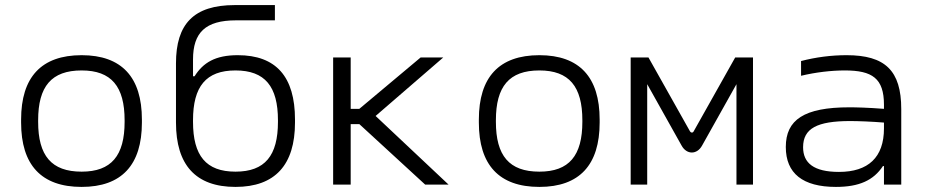

<svg xmlns="http://www.w3.org/2000/svg" viewBox="-20 -726 3640 755"><path d="M63 -256V-244C63 -78 142 9 301 9C459 9 538 -78 538 -244V-256C538 -422 459 -509 301 -509C142 -509 63 -422 63 -256ZM130 -247V-253C130 -386 182 -449 301 -449C418 -449 470 -386 470 -253V-247C470 -114 418 -51 301 -51C182 -51 130 -114 130 -247Z M1140 -244V-256C1140 -424 1066 -509 915 -509C827 -509 779 -480 745 -426H739V-492C739 -598 788 -646 908 -646H1061V-706H903C741 -706 672 -631 672 -477V-244C672 -78 749 9 906 9C1062 9 1140 -78 1140 -244ZM739 -247V-253C739 -386 790 -449 906 -449C1022 -449 1073 -386 1073 -253V-247C1073 -114 1022 -51 906 -51C790 -51 739 -114 739 -247Z M1290 -500V0H1359V-238H1393L1652 0H1744L1457 -270L1723 -500H1634L1393 -298H1359V-500Z M1863 -256V-244C1863 -78 1942 9 2101 9C2259 9 2338 -78 2338 -244V-256C2338 -422 2259 -509 2101 -509C1942 -509 1863 -422 1863 -256ZM1930 -247V-253C1930 -386 1982 -449 2101 -449C2218 -449 2270 -386 2270 -253V-247C2270 -114 2218 -51 2101 -51C1982 -51 1930 -114 1930 -247Z M2460 -500V0H2525V-395L2660 -154C2680 -117 2721 -117 2741 -154L2876 -395V0H2941V-500H2871L2708 -210C2705 -203 2697 -203 2693 -210L2530 -500Z M3309 -509C3248 -509 3188 -501 3130 -486V-428C3188 -442 3250 -449 3302 -449C3410 -449 3456 -418 3456 -314V-298C3392 -303 3345 -304 3320 -304C3142 -304 3070 -255 3070 -148C3070 -44 3137 9 3267 9C3359 9 3415 -17 3452 -73H3456V0H3524V-297C3524 -449 3460 -509 3309 -509ZM3138 -147C3138 -221 3193 -250 3323 -250C3354 -250 3408 -248 3456 -244V-221C3456 -107 3394 -50 3279 -50C3180 -50 3138 -85 3138 -147Z"/></svg>

Font: LT Wave Mono Light
Style: Regular
Weight: 300
Designer: Daniel Lyons
Version: Version 2.5 (Glyphs App)